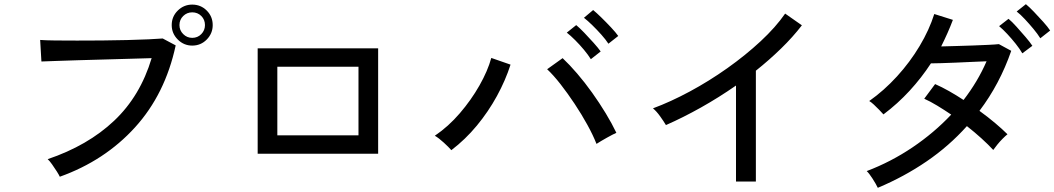

<svg xmlns="http://www.w3.org/2000/svg" viewBox="-20 -857 5041 918"><path d="M266 -12Q262 -21 251.5 -37.5Q241 -54 229 -71Q217 -88 208 -96Q400 -161 525.5 -279.5Q651 -398 705 -579Q661 -578 601.5 -576Q542 -574 477.5 -572.5Q413 -571 352.5 -569Q292 -567 246 -565.5Q200 -564 178 -563L172 -666Q198 -664 244 -663.5Q290 -663 348.5 -663Q407 -663 468.5 -663.5Q530 -664 587.5 -665.5Q645 -667 690 -669Q735 -671 758 -673L820 -640Q770 -407 625.5 -248Q481 -89 266 -12ZM899 -639Q859 -639 830 -668Q801 -697 801 -737Q801 -778 830 -806.5Q859 -835 899 -835Q940 -835 968.5 -806.5Q997 -778 997 -737Q997 -697 968.5 -668Q940 -639 899 -639ZM899 -676Q925 -676 942.5 -694Q960 -712 960 -737Q960 -763 942.5 -780.5Q925 -798 899 -798Q874 -798 856 -780.5Q838 -763 838 -737Q838 -712 856 -694Q874 -676 899 -676Z M1212 -122V-626H1788V-122ZM1306 -210H1694V-538H1306Z M2138 -139Q2126 -153 2102 -175Q2078 -197 2059 -208Q2124 -252 2178.5 -315.5Q2233 -379 2272.5 -448.5Q2312 -518 2329 -580L2421 -548Q2397 -473 2356 -398Q2315 -323 2260 -256.5Q2205 -190 2138 -139ZM2832 -169Q2816 -210 2788.5 -260Q2761 -310 2727.5 -360.5Q2694 -411 2660 -454.5Q2626 -498 2596 -526L2670 -579Q2703 -548 2739.5 -505.5Q2776 -463 2811 -414Q2846 -365 2876 -315.5Q2906 -266 2927 -222Q2911 -215 2881.5 -198.5Q2852 -182 2832 -169ZM2889 -648Q2876 -668 2855 -691.5Q2834 -715 2812 -736.5Q2790 -758 2772 -772L2816 -809Q2832 -796 2855.5 -773Q2879 -750 2901.5 -726Q2924 -702 2936 -685ZM2805 -574Q2792 -595 2772 -619Q2752 -643 2730 -665Q2708 -687 2690 -701L2735 -737Q2751 -724 2773.5 -700.5Q2796 -677 2818 -652.5Q2840 -628 2852 -611Z M3499 11V-448Q3417 -391 3331.5 -343Q3246 -295 3164 -259Q3154 -276 3136.5 -300.5Q3119 -325 3102 -339Q3186 -370 3278 -419.5Q3370 -469 3457.5 -531Q3545 -593 3617 -660Q3689 -727 3734 -792L3814 -736Q3771 -680 3714.5 -625Q3658 -570 3594 -519V11Z M4177 41Q4168 22 4151.5 -3.5Q4135 -29 4124 -39Q4240 -83 4343 -152.5Q4446 -222 4528 -309Q4494 -332 4461 -352Q4428 -372 4399 -385L4451 -455Q4483 -441 4517.5 -421.5Q4552 -402 4587 -379Q4655 -467 4697 -564Q4665 -563 4626 -561Q4587 -559 4548.5 -557.5Q4510 -556 4479 -555Q4448 -554 4431 -554Q4386 -485 4329 -423Q4272 -361 4204 -310Q4196 -319 4183.5 -332Q4171 -345 4158 -357Q4145 -369 4136 -374Q4207 -424 4269 -492Q4331 -560 4377 -637Q4423 -714 4447 -790L4536 -762Q4524 -730 4510 -698.5Q4496 -667 4480 -635Q4513 -636 4553 -637Q4593 -638 4632.5 -639.5Q4672 -641 4704.5 -642.5Q4737 -644 4756 -646L4815 -614Q4760 -455 4663 -327Q4703 -298 4737.5 -269Q4772 -240 4797 -215Q4788 -208 4774 -194Q4760 -180 4748 -165Q4736 -150 4729 -140Q4705 -166 4672.5 -195.5Q4640 -225 4603 -254Q4518 -159 4410.5 -85.5Q4303 -12 4177 41ZM4868 -602Q4856 -623 4836.5 -647.5Q4817 -672 4796 -694.5Q4775 -717 4757 -732L4802 -767Q4818 -754 4840 -729.5Q4862 -705 4883.5 -680Q4905 -655 4916 -638ZM4954 -674Q4941 -695 4921 -719Q4901 -743 4880 -765.5Q4859 -788 4841 -802L4885 -837Q4901 -824 4923.5 -800.5Q4946 -777 4968 -752.5Q4990 -728 5001 -711Z"/></svg>

Font: Zen Kaku Gothic New Medium
Style: Regular
Weight: 500
Designer: Yoshimichi Ohira
Foundry: Positype
Version: Version 1.002